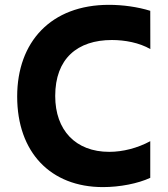

<svg xmlns="http://www.w3.org/2000/svg" viewBox="-20 -757 690 787"><path d="M402 9.9C470.9 9.9 545.5 -4.6 595.9 -28.1V-178.3C543.3 -149.9 483.7 -134.6 427.6 -134.6C289.8 -134.6 206.3 -223.4 206.3 -363.6C206.3 -516.7 297.2 -593 438.9 -593C491.5 -593 551.1 -582 596.2 -555.8L595.9 -712.7C544.7 -728.7 482.6 -737.2 426.8 -737.2C188.6 -737.2 50.4 -584.9 50.4 -361.5C50.4 -132.8 187.1 9.9 402 9.9Z"/></svg>

Font: TID UI
Style: Bold
Weight: 700
Designer: The TID Project Authors
Foundry: Bakken & Bæck
Version: Version 1.001;hotconv 1.0.109;makeotfexe 2.5.65596